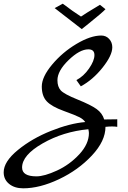

<svg xmlns="http://www.w3.org/2000/svg" viewBox="-30 -830 697 1043"><path d="M536 -181 607 -182V-141Q595 -143 579 -143Q563 -143 543 -141Q543 -64 469 15Q395 94 290.5 143.5Q186 193 96 193Q49 193 19.5 169Q-10 145 -10 106Q-10 48 67 -15Q144 -78 247 -119Q350 -160 433 -167Q423 -182 402 -193Q381 -204 316 -227.5Q251 -251 224 -279.5Q197 -308 197 -360Q197 -412 253 -479Q309 -546 385.5 -591.5Q462 -637 520 -637Q546 -637 563 -618.5Q580 -600 580 -573Q580 -529 527 -462.5Q474 -396 409 -361L385 -395Q424 -415 453.5 -457.5Q483 -500 483 -531Q483 -562 450 -562Q403 -562 342.5 -503.5Q282 -445 282 -394Q282 -359 300 -339Q318 -319 391 -289.5Q464 -260 495 -237.5Q526 -215 536 -181ZM90 80Q90 128 168 128Q211 128 279.5 96.5Q348 65 400.5 8.5Q453 -48 453 -107Q453 -114 450 -128Q313 -115 201.5 -51Q90 13 90 80ZM414 -672 267 -786 311 -810Q366 -768 410 -740Q428 -753 513 -804L543 -780Q528 -763 442 -694Z"/></svg>

Font: Marck Script
Style: Regular
Weight: 400
Designer: Denis Masharov, Marck Fogel
Foundry: Denis Masharov
Version: Version 1.002